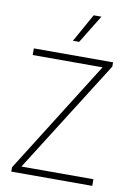

<svg xmlns="http://www.w3.org/2000/svg" viewBox="-89 -855 630 912"><g transform="rotate(10 226.0 -399.5)"><path d="M31 0V-21L378.5 -573.5L384.5 -563H35V-595H417V-574.5L68 -22L62 -32H421.5V0ZM211.5 -663 287.5 -799H325L241.5 -663Z"/></g></svg>

Font: Encode Sans SC SemiCondensed Thin
Style: Regular
Weight: 250
Width: 4
Designer: Multiple Designers
Foundry: Impallari Type
Version: Version 3.002